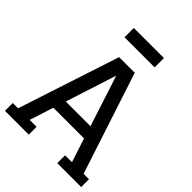

<svg xmlns="http://www.w3.org/2000/svg" viewBox="-256 -1051 1181 1181"><g transform="rotate(45 334.5 -460.5)"><path d="M266 -730 49 -68H3V0H210V-68H150L200 -224H467L518 -68H458V0H666V-68H619L402 -730ZM334 -637 442 -305H227ZM203 -840H465V-921H203Z"/></g></svg>

Font: Glegoo
Style: Bold
Weight: 700
Version: Version 2.0.1; ttfautohint (v0.9) -r 48 -G 60